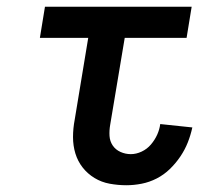

<svg xmlns="http://www.w3.org/2000/svg" viewBox="-20 -540 640 568"><path d="M354 8Q329 8 304.5 3.5Q280 -1 259.5 -13.5Q239 -26 224.5 -44.5Q210 -63 203 -86Q196 -109 196 -134.5Q196 -160 201 -186L241 -428H98L113 -520H547L532 -428H349L306 -171Q303 -154 304 -138Q305 -122 313.5 -109.5Q322 -97 336.5 -90.5Q351 -84 367 -84Q383 -84 399 -91.5Q415 -99 426.5 -112.5Q438 -126 445 -141.5Q452 -157 454 -173L549 -163Q544 -140 535.5 -118.5Q527 -97 513.5 -77Q500 -57 482.5 -40Q465 -23 443.5 -12Q422 -1 399 3.5Q376 8 354 8Z"/></svg>

Font: Iosevka Semibold Extended
Style: Italic
Weight: 600
Width: 7
Italic angle: -9°
Monospace: yes
Designer: Belleve Invis
Foundry: Belleve Invis
Version: Version 32.5.0; ttfautohint (v1.8.4)